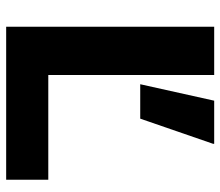

<svg xmlns="http://www.w3.org/2000/svg" viewBox="-66 -649 715 623"><g transform="rotate(90 291.5 -337.5)"><path d="M66.7 0V-675H223.3V-136.7H563.3V0ZM253.3 -435 306.7 -675H446.7V-671.7L365 -435Z"/></g></svg>

Font: Funnel Display ExtraBold
Style: Regular
Weight: 800
Designer: NORD ID, Kristian Moeller
Foundry: Dicotype
Version: Version 1.000